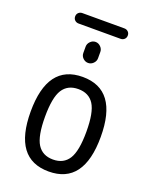

<svg xmlns="http://www.w3.org/2000/svg" viewBox="-158 -937 816 1031"><g transform="rotate(20 250.0 -421.5)"><path d="M370.1 -792H129.9Q117.2 -792 108.4 -800.3Q99.6 -808.6 99.6 -821.8Q99.6 -835 108.4 -843.3Q117.2 -851.6 129.9 -851.6H370.1Q382.8 -851.6 391.6 -843.3Q400.4 -835 400.4 -821.8Q400.4 -808.6 391.6 -800.3Q382.8 -792 370.1 -792ZM208 -688.5Q208 -705.1 220.7 -717.8Q233.4 -730.5 250 -730.5Q266.6 -730.5 279.3 -717.8Q292 -705.1 292 -688.5V-652.3Q292 -635.7 279.3 -623Q266.6 -610.4 250 -610.4Q233.4 -610.4 220.7 -622.6Q208 -634.8 208 -652.3ZM339.4 -415.5Q310.5 -460.9 250 -460.9Q189.5 -460.9 160.6 -415.5Q131.8 -370.1 131.8 -260.3Q131.8 -150.4 160.6 -104.5Q189.5 -58.6 250 -58.6Q310.5 -58.6 339.4 -104.5Q368.2 -150.4 368.2 -260.3Q368.2 -370.1 339.4 -415.5ZM450.2 -260.3Q450.2 9.8 250 9.8Q49.8 9.8 49.8 -260.3Q49.8 -530.3 250 -530.3Q450.2 -530.3 450.2 -260.3Z"/></g></svg>

Font: Rounded-X Mgen+ 1m regular
Style: Regular
Weight: 400
Designer: [Source Han Sans]
Ryoko NISHIZUKA  (kana & ideographs); Paul D. Hunt (Latin, Greek & Cyrillic); Wenlong ZHANG  (bopomofo
Version: Version 1.059.20150602